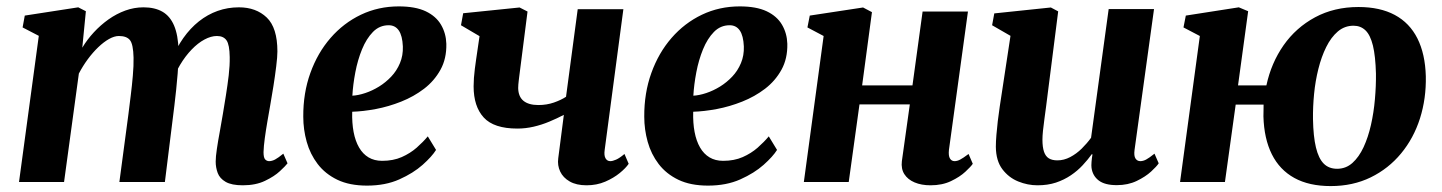

<svg xmlns="http://www.w3.org/2000/svg" viewBox="-20 -584 4628 616"><path d="M255.5 -548 244 -431Q259.5 -457 281 -480.2Q302.5 -503.5 328.2 -521.8Q354 -540 382.2 -550.2Q410.5 -560.5 440.5 -560.5Q476.5 -560.5 501 -546.5Q525.5 -532.5 538.5 -502Q551.5 -471.5 553 -422Q553 -414 552.8 -405Q552.5 -396 551.8 -386.2Q551 -376.5 549.5 -367L530 -390Q546 -430.5 568.2 -462Q590.5 -493.5 618.2 -515.5Q646 -537.5 678.2 -549Q710.5 -560.5 746.5 -560.5Q801.5 -560.5 835.8 -527.8Q870 -495 870 -419Q870 -401.5 866.2 -371.2Q862.5 -341 857.2 -307.5Q852 -274 847 -246.5Q842.5 -221.5 837.8 -193.8Q833 -166 829.5 -140.2Q826 -114.5 825.5 -96Q825.5 -78 830.8 -72.5Q836 -67 843.5 -67Q852.5 -67 862.5 -72.2Q872.5 -77.5 889 -91L902.5 -60Q896 -51.5 878 -34.8Q860 -18 830.2 -3.8Q800.5 10.5 759 10.5Q723 10.5 704 -0.5Q685 -11.5 678.5 -29Q672 -46.5 672 -65.5Q672 -81 675.8 -106.2Q679.5 -131.5 685 -160.8Q690.5 -190 695 -218Q699.5 -245.5 704.8 -278Q710 -310.5 713.8 -342.5Q717.5 -374.5 717 -401Q716.5 -440.5 706.8 -454.5Q697 -468.5 676 -468.5Q657 -468.5 636 -457.2Q615 -446 594.8 -425Q574.5 -404 557.5 -375.5Q540.5 -347 530 -312.5L552.5 -396.5Q552 -374 550 -348Q548 -322 545.2 -296Q542.5 -270 539.5 -245.5L509 0H363L392 -217.5Q395.5 -246 399.5 -278Q403.5 -310 406.2 -341.5Q409 -373 408.5 -399Q407.5 -442 397 -455.2Q386.5 -468.5 361.5 -468.5Q347 -468.5 330 -459Q313 -449.5 295.2 -432.5Q277.5 -415.5 261.5 -393.8Q245.5 -372 233 -348L185.5 0H41L104.5 -469L52.5 -496L59.5 -534L231 -560.5Z M1379 -103Q1366 -82 1336 -55.2Q1306 -28.5 1261.2 -8.5Q1216.5 11.5 1157.5 11.5Q1101.5 11.5 1062.5 -7.2Q1023.5 -26 999.2 -57.8Q975 -89.5 964 -129Q953 -168.5 953 -209.5Q952.5 -285.5 975.8 -350Q999 -414.5 1040.5 -462.2Q1082 -510 1138 -536.8Q1194 -563.5 1259.5 -563.5Q1312.5 -563.5 1345.8 -547.8Q1379 -532 1395 -504.5Q1411 -477 1412 -443.5Q1413 -396 1393.2 -360.2Q1373.5 -324.5 1340.5 -299.2Q1307.5 -274 1267.2 -258Q1227 -242 1185.8 -234.2Q1144.5 -226.5 1110 -225.5Q1109 -189.5 1114.5 -160.5Q1120 -131.5 1132 -110.8Q1144 -90 1162.5 -79Q1181 -68 1206 -68Q1241.5 -68 1268.8 -80Q1296 -92 1316.8 -110.2Q1337.5 -128.5 1352.5 -146.5ZM1227 -503Q1197.5 -503 1176.5 -481.5Q1155.5 -460 1141.5 -425.8Q1127.5 -391.5 1120 -352Q1112.5 -312.5 1110.5 -277Q1129.5 -278 1152 -285.5Q1174.5 -293 1196 -306.2Q1217.5 -319.5 1235.2 -338.2Q1253 -357 1263.2 -381.5Q1273.5 -406 1272.5 -435Q1271 -469.5 1259.5 -486.2Q1248 -503 1227 -503Z M1672.5 -547 1645.5 -335.5Q1645 -330.5 1644.2 -324.5Q1643.5 -318.5 1643 -312.8Q1642.5 -307 1642.5 -301.5Q1643 -274 1659.5 -260.5Q1676 -247 1707.5 -247Q1734 -247 1757 -255Q1780 -263 1796 -273.5L1833.5 -554.5H1980L1920 -103Q1917.5 -85 1922.8 -76Q1928 -67 1938 -67Q1945.5 -67 1956.5 -71.8Q1967.5 -76.5 1983.5 -90L1997 -58.5Q1988 -45 1968.5 -29Q1949 -13 1921.8 -1.2Q1894.5 10.5 1862 10.5Q1829 10.5 1807.8 -1.8Q1786.5 -14 1777.2 -33.8Q1768 -53.5 1771 -76L1789 -215.5Q1767 -204 1742.5 -193.8Q1718 -183.5 1692 -177.5Q1666 -171.5 1640 -171.5Q1564.5 -171.5 1532 -207Q1499.5 -242.5 1499.5 -307Q1499.5 -319.5 1500.5 -334Q1501.5 -348.5 1503.5 -363.5Q1505.5 -378.5 1507.5 -393L1518.5 -468L1459 -503L1466 -541.5L1647 -560Z M2473 -103Q2460 -82 2430 -55.2Q2400 -28.5 2355.2 -8.5Q2310.5 11.5 2251.5 11.5Q2195.5 11.5 2156.5 -7.2Q2117.5 -26 2093.2 -57.8Q2069 -89.5 2058 -129Q2047 -168.5 2047 -209.5Q2046.5 -285.5 2069.8 -350Q2093 -414.5 2134.5 -462.2Q2176 -510 2232 -536.8Q2288 -563.5 2353.5 -563.5Q2406.5 -563.5 2439.8 -547.8Q2473 -532 2489 -504.5Q2505 -477 2506 -443.5Q2507 -396 2487.2 -360.2Q2467.5 -324.5 2434.5 -299.2Q2401.5 -274 2361.2 -258Q2321 -242 2279.8 -234.2Q2238.5 -226.5 2204 -225.5Q2203 -189.5 2208.5 -160.5Q2214 -131.5 2226 -110.8Q2238 -90 2256.5 -79Q2275 -68 2300 -68Q2335.5 -68 2362.8 -80Q2390 -92 2410.8 -110.2Q2431.5 -128.5 2446.5 -146.5ZM2321 -503Q2291.5 -503 2270.5 -481.5Q2249.5 -460 2235.5 -425.8Q2221.5 -391.5 2214 -352Q2206.5 -312.5 2204.5 -277Q2223.5 -278 2246 -285.5Q2268.5 -293 2290 -306.2Q2311.5 -319.5 2329.2 -338.2Q2347 -357 2357.2 -381.5Q2367.5 -406 2366.5 -435Q2365 -469.5 2353.5 -486.2Q2342 -503 2321 -503Z M3024.5 -103Q3022.5 -84 3027.8 -75.5Q3033 -67 3042.5 -67Q3051 -67 3060.2 -71.8Q3069.5 -76.5 3087.5 -90L3101 -58.5Q3095 -49.5 3077.2 -33Q3059.5 -16.5 3031.2 -3Q3003 10.5 2965.5 10.5Q2936 10.5 2914.2 1.2Q2892.5 -8 2881.5 -25.2Q2870.5 -42.5 2873.5 -67L2899 -249H2737.5L2703 0H2559L2622.5 -468.5L2570.5 -496L2578 -534L2749 -560L2777.5 -545L2746 -310H2907.5L2940 -547H3085.5Z M3308.5 10.5Q3277 10.5 3246.8 -1.8Q3216.5 -14 3196 -41Q3175.5 -68 3175 -113Q3175 -130 3176.8 -151Q3178.5 -172 3181.2 -195.2Q3184 -218.5 3187.5 -242Q3191 -265.5 3194.5 -288L3222 -469L3163 -503L3170 -541L3351.5 -560L3375 -547.5L3342 -288Q3339.5 -266.5 3336.5 -244.5Q3333.5 -222.5 3330.8 -202Q3328 -181.5 3326.2 -164.5Q3324.5 -147.5 3324.5 -136Q3324.5 -112 3329.5 -97.2Q3334.5 -82.5 3345 -76Q3355.5 -69.5 3372.5 -69.5Q3393.5 -69.5 3413.5 -80Q3433.5 -90.5 3450.5 -107.2Q3467.5 -124 3480.5 -142L3537 -555H3682.5L3620 -103Q3617.5 -84 3623 -75.5Q3628.5 -67 3638.5 -67Q3647.5 -67 3657 -72Q3666.5 -77 3684 -91L3697.5 -60Q3691 -50 3673 -33.5Q3655 -17 3627 -3.5Q3599 10 3563 10Q3524.5 10 3505 -5Q3485.5 -20 3482 -45.5Q3481.5 -48.5 3481.5 -53.5Q3481.5 -58.5 3482 -64.5Q3482.5 -70.5 3483.2 -76.8Q3484 -83 3485 -88.5L3483 -89.5Q3470 -71.5 3453.5 -53.8Q3437 -36 3415.5 -21.5Q3394 -7 3367.8 1.8Q3341.5 10.5 3308.5 10.5Z M3952 -310H4043Q4058.5 -382 4098.2 -438.8Q4138 -495.5 4199.2 -528.5Q4260.5 -561.5 4338.5 -561.5Q4407.5 -561.5 4455 -536Q4502.5 -510.5 4527.5 -460.8Q4552.5 -411 4554.5 -339.5Q4556 -268 4535.8 -204.2Q4515.5 -140.5 4475.2 -91.8Q4435 -43 4377.8 -15Q4320.5 13 4249.5 13Q4180 13 4132.8 -13Q4085.5 -39 4060.5 -89Q4035.5 -139 4033.5 -210.5Q4033.5 -220 4033.8 -229.5Q4034 -239 4034 -248.5H3944.5L3910 0H3766L3829.5 -468.5L3777 -496L3784.5 -534L3954.5 -560.5L3984.5 -548ZM4322.5 -501.5Q4294 -501.5 4272.2 -483Q4250.5 -464.5 4235 -433.2Q4219.5 -402 4209.8 -363Q4200 -324 4196 -282.5Q4192 -241 4192.5 -202Q4193.5 -146 4202 -110.8Q4210.5 -75.5 4227 -59Q4243.5 -42.5 4270 -42.5Q4298 -42.5 4319 -61.2Q4340 -80 4354.8 -111.8Q4369.5 -143.5 4378.5 -183.2Q4387.5 -223 4391.2 -265.8Q4395 -308.5 4394.5 -348Q4393 -404 4384.8 -437.8Q4376.5 -471.5 4361 -486.5Q4345.5 -501.5 4322.5 -501.5Z"/></svg>

Font: Merriweather 36pt ExtraBold
Style: Italic
Weight: 800
Italic angle: -7.8°
Version: Version 2.101